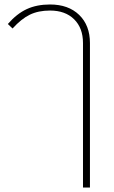

<svg xmlns="http://www.w3.org/2000/svg" viewBox="-20 -586 508 856"><path d="M350 -394Q350 -461 310.5 -500Q271 -539 203 -539Q151 -539 113 -520.5Q75 -502 36 -459L15 -479Q55 -525 99.5 -545.5Q144 -566 203 -566Q285 -566 333 -519.5Q381 -473 381 -394V250H350Z"/></svg>

Font: KoHo ExtraLight
Style: Regular
Weight: 275
Version: Version 1.000; ttfautohint (v1.6)